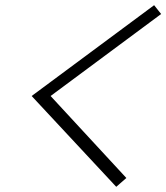

<svg xmlns="http://www.w3.org/2000/svg" viewBox="-20 -770 641 740"><path d="M428 -50 102 -400 574 -750 601 -716 175 -400 467 -84Z"/></svg>

Font: Victor Mono Thin
Style: Italic
Weight: 100
Italic angle: -12°
Monospace: yes
Designer: Rune Bjørnerås
Version: Version 1.561;gftools[0.9.30]